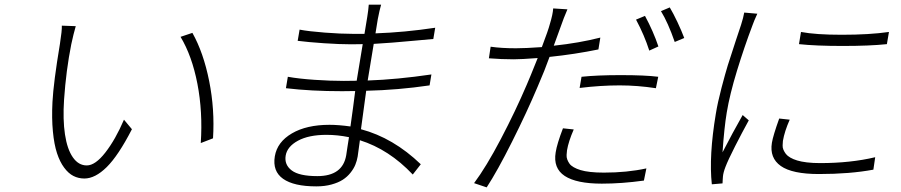

<svg xmlns="http://www.w3.org/2000/svg" viewBox="-20 -768 3864 823"><path d="M304.7 -655.9Q295.1 -622.9 285.5 -578.1Q263.1 -465.6 254.6 -340.9Q248.9 -255.3 258.5 -191.8Q268.1 -128.2 292.3 -93.6Q316.4 -58.9 351.9 -58.9Q388.5 -58.9 431.6 -114.3Q474.8 -169.7 511.4 -255L545.5 -214.1Q487.2 -100.9 437.5 -51.8Q387.8 -2.8 341.6 -2.8Q316.4 -2.8 294.9 -13.7Q273.4 -24.5 255 -49.4Q236.5 -74.2 224.3 -111.5Q212 -148.8 206.7 -204.9Q201.3 -261 204.9 -331Q209.2 -414.1 236.9 -579.9Q246.1 -638.1 245 -658ZM804.7 -627.1Q852.3 -542.3 876.6 -420.6Q900.9 -299 893.1 -175.1L840.6 -154.8Q849.4 -288.7 826.2 -408.7Q802.9 -528.8 753.9 -610.1Z M1213.8 -438.9Q1261 -430.4 1329 -425.8Q1397 -421.2 1453.8 -421.2Q1496.8 -421.2 1508.9 -421.9L1534.8 -578.8Q1523.8 -578.1 1485.8 -578.1Q1436.4 -578.1 1368.1 -582.7Q1299.7 -587.4 1256 -593L1264.2 -641Q1303.3 -633.5 1372.5 -628.2Q1441.8 -622.9 1492.2 -622.9H1542.3L1554.3 -696Q1558.9 -724.1 1560.7 -747.9H1613.6Q1606.9 -725.1 1599.4 -686.1L1589.5 -625Q1714.1 -629.3 1845.5 -649.1L1837.4 -600.9Q1815.7 -599.1 1759.8 -593.9Q1703.8 -588.8 1662.6 -585.4Q1621.4 -582 1582 -579.9L1556.1 -422.9Q1681.8 -427.2 1829.2 -448.9L1821.4 -402Q1686.4 -382.1 1549.7 -378.9Q1539.8 -310.7 1527.3 -214.1Q1665.8 -177.2 1783.7 -63.9L1749.3 -19.9Q1647.7 -127.5 1522.7 -166.9Q1514.6 -106.5 1513.1 -96.9Q1509.9 -78.5 1503 -61.6Q1496.1 -44.7 1482.2 -27.3Q1468.4 -9.9 1449.2 2.5Q1430 14.9 1400.9 22.9Q1371.8 30.9 1335.9 30.9Q1239.3 30.9 1193.4 -1.6Q1147.4 -34.1 1158 -98Q1168.3 -159.4 1231.2 -196.2Q1294 -233 1392.4 -233Q1430.8 -233 1482.2 -225.9Q1494.7 -313.9 1502.5 -377.8Q1490.4 -377.1 1446.4 -377.1Q1312.9 -377.1 1205.6 -389.9ZM1204.5 -100.9Q1198.2 -61.8 1230.3 -37.5Q1262.4 -13.1 1340.2 -13.1Q1449.2 -13.1 1464.1 -103Q1465.2 -110.1 1469.1 -136.5Q1473 -163 1475.9 -180Q1426.8 -190 1379.3 -190Q1303.3 -190 1257.1 -164.8Q1210.9 -139.6 1204.5 -100.9Z M2802.2 -568.9 2763.1 -551.1Q2742.2 -616.8 2706.3 -683.9L2744.7 -699.9Q2780.2 -634.2 2802.2 -568.9ZM2464.5 -391 2472.7 -438.9Q2539.8 -446 2640.6 -446Q2746.4 -446 2801.5 -438.9L2791.5 -389.9Q2712 -402 2636.4 -402Q2554.7 -402 2464.5 -391ZM2553.3 -606.9 2545.1 -556.1Q2443.2 -535.2 2335.6 -524.1Q2315.7 -468 2284.4 -396Q2238.3 -286.9 2175.1 -160.9Q2111.9 -34.8 2066.1 35.2L2012.1 17Q2063.9 -52.2 2127 -172.4Q2190 -292.6 2237.9 -404.8Q2249.3 -430.4 2284.8 -519.2Q2214.1 -513.8 2182.2 -513.8Q2128.9 -513.8 2075.6 -518.1L2083.1 -567.8Q2128.9 -561.1 2191.8 -561.1Q2231.5 -561.1 2302.6 -566.1Q2330.3 -638.8 2337 -665.1Q2349.8 -707 2351.2 -731.9L2412.3 -728Q2394.2 -685.7 2386.4 -661.9Q2381.7 -650.2 2371.1 -619.9Q2360.4 -589.5 2353.7 -572.1Q2463.1 -583.8 2553.3 -606.9ZM2393.1 -218 2439.3 -213.1Q2416.9 -161.9 2410.5 -123.9Q2409.4 -114 2408.7 -103.9Q2408 -93.8 2411.6 -84.3Q2415.1 -74.9 2421 -66.6Q2426.8 -58.2 2439.3 -51.1Q2451.7 -44 2468.6 -38.9Q2485.4 -33.7 2510.8 -30.9Q2536.2 -28.1 2568.5 -28.1Q2668.3 -28.1 2750.7 -46.2L2740.1 6Q2645.6 19.2 2559.7 19.2Q2451 19.2 2400.7 -13.8Q2350.5 -46.9 2361.9 -115.1Q2367.5 -151.3 2393.1 -218ZM2813.2 -720.2 2850.9 -736.2Q2866.1 -710.9 2884.1 -672.8Q2902 -634.6 2913 -605.1L2872.2 -588.1Q2843.4 -671.2 2813.2 -720.2Z M3413.4 -631Q3476.2 -619 3588.4 -619Q3707 -619 3790.5 -631L3781.6 -578.8Q3708.1 -571 3592.3 -571Q3477.3 -571 3404.8 -578.8ZM3320 -259.9 3365.1 -255Q3343 -205.3 3335.9 -164.1Q3335.2 -154.5 3334.7 -144.9Q3334.2 -135.3 3338.2 -125.9Q3342.3 -116.5 3348.7 -108.1Q3355.1 -99.8 3367.7 -92.5Q3380.3 -85.2 3397.2 -80.1Q3414.1 -74.9 3439.1 -71.9Q3464.1 -68.9 3495.4 -68.9Q3625.7 -68.9 3731.5 -94.1L3723.7 -40.8Q3622.9 -22 3490.4 -22Q3375.7 -22 3326.9 -56.5Q3278.1 -90.9 3288.7 -155.9Q3293.7 -186.4 3320 -259.9ZM3170.1 -714.1 3226.2 -709.2Q3210.9 -675.8 3204.9 -658Q3170.5 -567.1 3139.2 -465.2Q3108 -363.3 3095.2 -285.9Q3084.2 -220.2 3077.1 -115.1Q3120 -198.5 3163.4 -274.9L3189.6 -252.1Q3161.6 -201.3 3131.2 -141.7Q3100.9 -82 3089.8 -52.9Q3080.3 -28.4 3078.8 -11Q3078.5 -6.4 3077.8 3.9Q3077.1 14.2 3077.1 18.1L3031.2 22Q3018.1 -99.1 3048.3 -279.8Q3056.1 -328.1 3072.6 -391Q3089.1 -453.8 3099.6 -487.9Q3110.1 -522 3133.3 -591.8Q3156.6 -661.6 3156.6 -661.9Q3166.5 -692.8 3170.1 -714.1Z"/></svg>

Font: Karasuma Gothic
Style: Light Italic
Weight: 300
Italic angle: 9.39998°
Designer: Rasmus Andersson / Ryoko Nishizuka
Foundry: rsms
Version: Version 1.00